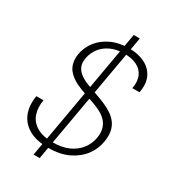

<svg xmlns="http://www.w3.org/2000/svg" viewBox="-209 -901 982 1097"><g transform="rotate(30 282.0 -352.0)"><path d="M190 87 344 -791H384L230 87ZM243 12Q163 12 113.5 -17Q64 -46 45 -96Q26 -146 37 -210H84Q75 -160 88.5 -118.5Q102 -77 142 -52.5Q182 -28 250 -28Q311 -28 354.5 -48Q398 -68 424 -102.5Q450 -137 457 -180Q463 -219 453 -246.5Q443 -274 421.5 -293Q400 -312 370 -325Q340 -338 307 -349Q274 -360 242 -372Q176 -397 145.5 -435.5Q115 -474 124 -537Q133 -587 163.5 -626Q194 -665 244 -688.5Q294 -712 360 -712Q420 -712 463.5 -690.5Q507 -669 527.5 -627.5Q548 -586 536 -524H489Q498 -573 483 -606Q468 -639 434 -655.5Q400 -672 352 -672Q300 -672 262 -654Q224 -636 201.5 -606Q179 -576 172 -538Q166 -504 176.5 -481Q187 -458 209.5 -442Q232 -426 261.5 -414.5Q291 -403 324.5 -391.5Q358 -380 391 -366Q420 -353 443 -337.5Q466 -322 482 -300.5Q498 -279 504 -250Q510 -221 504 -183Q496 -129 463 -85Q430 -41 375 -14.5Q320 12 243 12Z"/></g></svg>

Font: DM Sans 10pt ExtraLight
Style: Italic
Weight: 250
Italic angle: -10°
Version: Version 4.004;gftools[0.9.30]